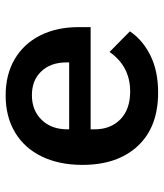

<svg xmlns="http://www.w3.org/2000/svg" viewBox="30 -598 580 680"><g transform="rotate(90 320.0 -258.0)"><path d="M438 -289V-303Q438 -360 402.5 -394.5Q367 -429 304 -429Q215 -429 164 -356L91 -428Q121 -473 176 -500.5Q231 -528 308 -528Q430 -528 497 -456Q564 -384 564 -260Q564 -177 534 -115.5Q504 -54 448.5 -21Q393 12 318 12Q244 12 189.5 -20Q135 -52 105.5 -110.5Q76 -169 76 -247V-289ZM317 -81Q371 -81 404.5 -115.5Q438 -150 438 -206V-213H201V-204Q201 -148 232.5 -114.5Q264 -81 317 -81Z"/></g></svg>

Font: Writer SemiBold
Style: Regular
Weight: 600
Monospace: yes
Designer: Mike Abbink, Paul van der Laan, Pieter van Rosmalen
Foundry: Bold Monday
Version: Version 2.001 2020